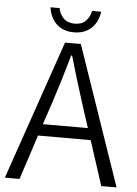

<svg xmlns="http://www.w3.org/2000/svg" viewBox="-56 -860 643 903"><g transform="rotate(5 265.0 -408.5)"><path d="M139.6 -210.9 70.8 0H1.5L228 -657.2H302.7L528.8 0H456.5L388.2 -210.9ZM334.5 -376Q289.6 -516.6 266.6 -599.6H262.2Q234.4 -499 194.3 -376L157.7 -266.1H370.1ZM188.5 -816.9Q193.4 -788.6 212.6 -769.3Q231.9 -750 265.1 -750Q298.3 -750 317.6 -769.3Q336.9 -788.6 341.8 -816.9H384.8Q381.3 -789.1 367.7 -764.4Q354 -739.7 328.1 -724.4Q302.2 -709 265.1 -709Q228 -709 202.1 -724.4Q176.3 -739.7 162.6 -764.4Q148.9 -789.1 145.5 -816.9Z"/></g></svg>

Font: Varta
Style: Light
Weight: 300
Designer: Joana Correia, Viktoriya Grabowska, Eben Sorkin
Foundry: Sorkin Type
Version: Version 1.002; ttfautohint (v1.3) -l 8 -r 24 -G 200 -x 12 -H